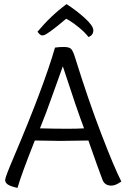

<svg xmlns="http://www.w3.org/2000/svg" viewBox="-20 -891 609 932"><path d="M303 -871Q350 -841 391.5 -803.5Q433 -766 433 -743.5Q433 -721 410 -711Q391 -735 364 -757Q337 -779 319 -790L301 -800Q295 -795 282.5 -784.5Q270 -774 262.5 -768Q255 -762 244 -753.5Q233 -745 225.5 -739.5Q218 -734 210 -729Q195 -719 185 -719Q175 -719 162 -737Q226 -814 303 -871ZM388 -268Q354 -357 285 -569Q276 -546 239 -441Q202 -336 174 -268Q252 -266 305 -266Q358 -266 388 -268ZM409 -209Q297 -207 273 -207Q249 -207 149 -209Q82 -40 65 21Q32 14 18.5 5Q5 -4 5 -17.5Q5 -31 48 -131Q192 -470 247 -660Q266 -663 290 -663Q314 -663 324 -654.5Q334 -646 345 -610Q408 -407 471.5 -241.5Q535 -76 569 -10Q541 10 521 10Q489 10 478 -17Q459 -66 409 -209Z"/></svg>

Font: Overlock Mod
Style: Regular
Weight: 400
Designer: Dario Muhafara
Foundry: Dario Manuel Muhafara
Version: Version 1.001